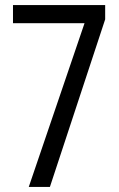

<svg xmlns="http://www.w3.org/2000/svg" viewBox="-20 -734 469 754"><path d="M93 0 312 -643H31V-714H393V-658L176 0Z"/></svg>

Font: Noto Sans Sinhala ExtraCondensed
Style: Regular
Weight: 400
Width: 2
Designer: Jelle Bosma - Monotype Design Team
Foundry: Monotype Imaging Inc.
Version: Version 2.006; ttfautohint (v1.8.4.7-5d5b)